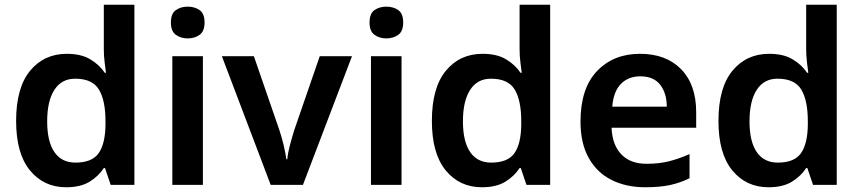

<svg xmlns="http://www.w3.org/2000/svg" viewBox="-20 -780 3630 810"><path d="M259 10Q165 10 106.5 -61Q48 -132 48 -270Q48 -410 107 -481.5Q166 -553 262 -553Q322 -553 360.5 -530Q399 -507 422 -473H427Q425 -488 421.5 -516.5Q418 -545 418 -572V-760H547V0H447L423 -71H418Q396 -37 358 -13.5Q320 10 259 10ZM298 -94Q368 -94 396 -133.5Q424 -173 425 -253V-269Q425 -356 397.5 -402Q370 -448 297 -448Q240 -448 209.5 -401Q179 -354 179 -268Q179 -183 209.5 -138.5Q240 -94 298 -94Z M772 -752Q801 -752 822 -737.5Q843 -723 843 -685Q843 -648 822 -633Q801 -618 772 -618Q743 -618 722 -633Q701 -648 701 -685Q701 -723 722 -737.5Q743 -752 772 -752ZM836 -543V0H707V-543Z M1122 0 916 -543H1051L1159 -230Q1169 -200 1177 -166Q1185 -132 1188 -108H1192Q1194 -133 1203 -167Q1212 -201 1221 -230L1329 -543H1465L1258 0Z M1610 -752Q1639 -752 1660 -737.5Q1681 -723 1681 -685Q1681 -648 1660 -633Q1639 -618 1610 -618Q1581 -618 1560 -633Q1539 -648 1539 -685Q1539 -723 1560 -737.5Q1581 -752 1610 -752ZM1674 -543V0H1545V-543Z M2013 10Q1919 10 1860.5 -61Q1802 -132 1802 -270Q1802 -410 1861 -481.5Q1920 -553 2016 -553Q2076 -553 2114.5 -530Q2153 -507 2176 -473H2181Q2179 -488 2175.5 -516.5Q2172 -545 2172 -572V-760H2301V0H2201L2177 -71H2172Q2150 -37 2112 -13.5Q2074 10 2013 10ZM2052 -94Q2122 -94 2150 -133.5Q2178 -173 2179 -253V-269Q2179 -356 2151.5 -402Q2124 -448 2051 -448Q1994 -448 1963.5 -401Q1933 -354 1933 -268Q1933 -183 1963.5 -138.5Q1994 -94 2052 -94Z M2680 -553Q2790 -553 2853.5 -488Q2917 -423 2917 -307V-241H2560Q2563 -169 2601 -129Q2639 -89 2708 -89Q2760 -89 2802 -99.5Q2844 -110 2889 -130V-28Q2848 -8 2805 1Q2762 10 2702 10Q2622 10 2560.5 -20.5Q2499 -51 2464 -113Q2429 -175 2429 -267Q2429 -407 2498.5 -480Q2568 -553 2680 -553ZM2681 -458Q2631 -458 2599.5 -426Q2568 -394 2563 -330H2793Q2793 -386 2765.5 -422Q2738 -458 2681 -458Z M3222 10Q3128 10 3069.5 -61Q3011 -132 3011 -270Q3011 -410 3070 -481.5Q3129 -553 3225 -553Q3285 -553 3323.5 -530Q3362 -507 3385 -473H3390Q3388 -488 3384.5 -516.5Q3381 -545 3381 -572V-760H3510V0H3410L3386 -71H3381Q3359 -37 3321 -13.5Q3283 10 3222 10ZM3261 -94Q3331 -94 3359 -133.5Q3387 -173 3388 -253V-269Q3388 -356 3360.5 -402Q3333 -448 3260 -448Q3203 -448 3172.5 -401Q3142 -354 3142 -268Q3142 -183 3172.5 -138.5Q3203 -94 3261 -94Z"/></svg>

Font: Noto Sans Lisu SemiBold
Style: Regular
Weight: 600
Designer: Monotype Design Team. David Williams.
Foundry: Monotype Imaging Inc.
Version: Version 2.102; ttfautohint (v1.8.4.7-5d5b)